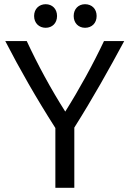

<svg xmlns="http://www.w3.org/2000/svg" viewBox="-20 -890 622 912"><path d="M439 -814C439 -848 416 -870 384 -870C353 -870 330 -848 330 -814C330 -780 353 -758 384 -758C416 -758 439 -780 439 -814ZM251 -814C251 -848 228 -870 197 -870C166 -870 142 -848 142 -814C142 -780 166 -758 197 -758C228 -758 251 -780 251 -814ZM333 2V-284C422 -425 499 -563 570 -695H474C421 -583 356 -465 290 -360C223 -465 159 -583 107 -695H5C73 -563 151 -426 243 -282V2Z"/></svg>

Font: Repo
Style: Regular
Weight: 400
Designer: Stefan Peev
Foundry: Context Ltd
Version: Version 0.000